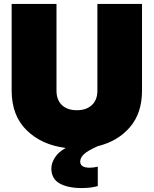

<svg xmlns="http://www.w3.org/2000/svg" viewBox="-20 -740 778 972"><path d="M240 112Q240 86 258 57.5Q276 29 313 9Q191 -6 115 -80.5Q39 -155 39 -281V-720H266V-281Q266 -234 293.5 -208Q321 -182 369 -182Q417 -182 445 -208Q473 -234 473 -281V-720H699V-281Q699 -168 638 -96.5Q577 -25 475 0Q423 23 404.5 41Q386 59 386 78Q386 109 434 109Q452 109 475 104V202Q441 212 393 212Q323 212 281.5 188.5Q240 165 240 112Z"/></svg>

Font: Aspekta 1000
Style: Regular
Weight: 1000
Designer: Ivo Dolenc
Version: Version 2.000